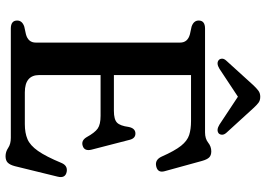

<svg xmlns="http://www.w3.org/2000/svg" viewBox="-153 -786 958 692"><g transform="rotate(90 326.0 -440.0)"><path d="M54 -677Q54 -700 83 -700H457Q480 -700 494 -711.2Q508 -722.5 525.5 -722.5Q540 -722.5 547.5 -714.8Q555 -707 560 -689L597 -554.5Q604 -529.5 579.5 -524Q556 -518.5 544.5 -543.5Q523.5 -591 505.5 -613.5Q487.5 -636 466.5 -642.8Q445.5 -649.5 416 -649.5H250.5V-371.5H379.5Q410.5 -371.5 422 -382.8Q433.5 -394 437.5 -424.5Q442 -447.5 459 -449Q478.5 -450.5 484 -428L519.5 -290.5Q525.5 -265 505.5 -259Q486.5 -253 474.5 -273Q458 -303 443.2 -313.2Q428.5 -323.5 397.5 -323.5H250.5V-102.5Q250.5 -50.5 313 -50.5H427.5Q459 -50.5 481.5 -60Q504 -69.5 524 -98Q544 -126.5 567.5 -183Q577 -205 598.5 -201.5Q624 -197 616.5 -168L579 -15Q574.5 2.5 566.5 10.8Q558.5 19 543 19Q527 19 513 9.5Q499 0 477 0H83Q54 0 54 -23Q54 -41 76 -48.5L103.5 -54.5Q133.5 -62.5 133.5 -90V-610Q133.5 -637.5 103.5 -645.5L76 -651.5Q54 -659 54 -677ZM228 -752Q208.5 -740 197 -749Q192 -753 191.5 -760.8Q191 -768.5 199 -777L287.5 -874.5Q298.5 -886 307.2 -892.5Q316 -899 329 -899Q342 -899 350.5 -892.5Q359 -886 369.5 -874.5L458.5 -777Q466 -768.5 465.5 -760.8Q465 -753 460.5 -749Q448.5 -740 429 -752L328.5 -818.5Z"/></g></svg>

Font: Fraunces 9pt Soft
Style: Regular
Weight: 400
Version: Version 1.000;[0bf87f6ff]